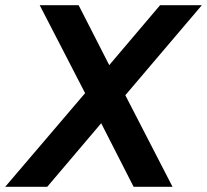

<svg xmlns="http://www.w3.org/2000/svg" viewBox="-66 -720 798 740"><path d="M262 -361 87 -700H237L355 -469L551 -700H712L417 -353L599 0H449L324 -245L116 0H-46Z"/></svg>

Font: Bai Jamjuree
Style: Bold Italic
Weight: 700
Italic angle: -10°
Designer: Katatrad Aksorn Co.,Ltd.
Foundry: Cadson Demak Co.,Ltd.
Version: Version 1.000; ttfautohint (v1.6)